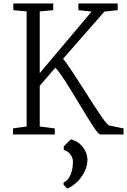

<svg xmlns="http://www.w3.org/2000/svg" viewBox="-20 -778 735 1111"><path d="M55 0ZM134 -46V-712L57 -719V-758H288V-719L210 -712V-355L510 -711L434 -719L433 -758H661V-719L584 -711L345 -438Q361 -420 395 -368.5Q429 -317 464 -262Q528 -160 566 -105Q604 -50 616 -51L695 -35V0H561Q550 0 522 -42.5Q494 -85 439 -176Q390 -258 356 -311Q322 -364 300 -386L210 -282V-46L297 -35V0H55V-35ZM486 144Q486 185 466.5 221Q447 257 419.5 281Q392 305 368 313L348 291V278Q375 267 388.5 232.5Q402 198 402 159Q402 140 393 124.5Q384 109 371.5 100Q359 91 349 91V69L390 28Q435 40 460 74Q485 108 486 144Z"/></svg>

Font: Martel Light
Style: Regular
Weight: 300
Designer: Dan Reynolds
Foundry: Dan Reynolds
Version: Version 1.001; ttfautohint (v1.1) -l 5 -r 5 -G 72 -x 0 -D la